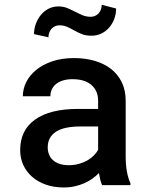

<svg xmlns="http://www.w3.org/2000/svg" viewBox="-20 -784 640 813"><path d="M412.6 0Q407.7 -9.8 404.5 -22.9Q401.4 -36.1 398.9 -51.3Q386.7 -38.6 371.3 -27.6Q356 -16.6 337.2 -8.3Q318.4 0 296.6 4.9Q274.9 9.8 250 9.8Q208 9.8 174.1 -2.2Q140.1 -14.2 116 -35.4Q91.8 -56.6 78.6 -85.4Q65.4 -114.3 65.4 -147.9Q65.4 -232.9 128.7 -277.8Q191.9 -322.8 310.1 -322.8H395.5V-357.4Q395.5 -399.4 367.2 -424.1Q338.9 -448.7 287.1 -448.7Q263.7 -448.7 246.1 -443.1Q228.5 -437.5 216.8 -427.7Q205.1 -418 199.2 -404.8Q193.4 -391.6 193.4 -376.5H76.7Q76.7 -407.2 91.1 -436.3Q105.5 -465.3 133.3 -488Q161.1 -510.7 201.4 -524.4Q241.7 -538.1 293.5 -538.1Q340.3 -538.1 380.4 -526.6Q420.4 -515.1 449.7 -492.4Q479 -469.7 495.6 -435.8Q512.2 -401.9 512.2 -356.4V-121.1Q512.2 -86.4 517.3 -57.9Q522.5 -29.3 532.2 -8.3V0ZM272 -84.5Q294.4 -84.5 314.2 -90.1Q334 -95.7 349.9 -104.7Q365.7 -113.8 377.2 -125.5Q388.7 -137.2 395.5 -149.4V-248.5H321.3Q250 -248.5 216.1 -225.6Q182.1 -202.6 182.1 -160.2Q182.1 -144 187.5 -130.1Q192.9 -116.2 203.9 -106.2Q214.8 -96.2 231.7 -90.3Q248.5 -84.5 272 -84.5ZM471.7 -748Q471.7 -725.6 464.1 -704.8Q456.5 -684.1 442.9 -668Q429.2 -651.9 409.9 -642.3Q390.6 -632.8 367.7 -632.8Q343.3 -632.8 326.4 -639.6Q309.6 -646.5 294.9 -654.8Q280.3 -663.1 265.4 -669.9Q250.5 -676.8 231 -676.8Q221.7 -676.8 213.4 -673.1Q205.1 -669.4 198.7 -662.6Q192.4 -655.8 188.7 -646.5Q185.1 -637.2 185.1 -626L124 -639.6Q124 -661.6 131.6 -682.6Q139.2 -703.6 152.6 -720.2Q166 -736.8 185.1 -746.8Q204.1 -756.8 227.5 -756.8Q247.6 -756.8 264.4 -750Q281.2 -743.2 297.1 -734.9Q313 -726.6 329.1 -719.7Q345.2 -712.9 364.3 -712.9Q373.5 -712.9 382.1 -716.6Q390.6 -720.2 397 -726.8Q403.3 -733.4 407 -742.9Q410.6 -752.4 410.6 -763.7Z"/></svg>

Font: Roboto Mono
Style: Regular
Weight: 500
Designer: Google
Version: Version 2.000986; 2015; ttfautohint (v1.3)